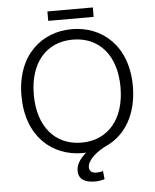

<svg xmlns="http://www.w3.org/2000/svg" viewBox="-64 -876 902 1116"><g transform="rotate(-5 387.0 -318.5)"><path d="M62 -347C62 -109 211 15 387 15C394 15 400 15 408 14C375 43 349 75 349 116C349 157 375 186 447 186C467 186 490 181 501 177L496 129C485 133 470 135 458 135C434 135 416 125 416 101C416 56 477 9 531 -16C636 -64 712 -179 712 -347C712 -584 563 -708 387 -708C211 -708 62 -584 62 -347ZM134 -347C134 -534 233 -647 387 -647C541 -647 640 -534 640 -347C640 -161 541 -46 387 -46C233 -46 134 -161 134 -347ZM520 -768V-823H255V-768Z"/></g></svg>

Font: Repo Light
Style: Regular
Weight: 300
Designer: Stefan Peev
Foundry: Context Ltd
Version: Version 001.502